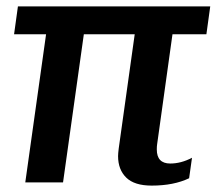

<svg xmlns="http://www.w3.org/2000/svg" viewBox="-20 -570 680 600"><path d="M349 -82Q349 -90 351 -106L401 -463H242L177 0H59L124 -463H24L36 -550H637L625 -463H519L471 -119Q470 -113 470 -103Q470 -59 512 -59Q546 -59 580 -77L571 -13Q523 10 454 10Q400 10 374.5 -15Q349 -40 349 -82Z"/></svg>

Font: Krub SemiBold
Style: Italic
Weight: 600
Italic angle: -8°
Designer: Ekaluck Peanpanawate
Foundry: Cadson Demak Co.,Ltd.
Version: Version 1.000; ttfautohint (v1.6)